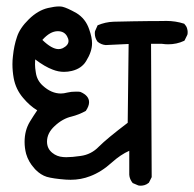

<svg xmlns="http://www.w3.org/2000/svg" viewBox="-20 -633 608 602"><path d="M201.2 -69.3Q193.8 -69.3 186.5 -69.8Q146.5 -72.8 126.5 -78.6Q107.9 -84.5 91.8 -100.6L87.4 -105.5Q69.3 -125.5 62 -150.4Q57.1 -168.9 57.1 -188Q57.1 -224.1 73.7 -251.5Q85 -270 96.7 -287.1Q73.2 -301.3 52.7 -325.7Q29.3 -353 22.9 -388.2Q19 -410.2 19 -431.6Q19 -444.3 20.5 -456.5Q23.9 -490.2 33.2 -517.1Q42 -544.9 70.6 -572.8Q99.1 -600.6 130.4 -607.9Q151.4 -612.8 165 -612.8Q171.4 -612.8 175.8 -611.8Q190.4 -608.4 219.2 -592.3Q248.5 -574.7 259.8 -540.5Q268.6 -515.6 268.6 -497.1Q268.6 -471.2 250 -441.4Q235.8 -418 205.1 -410.6Q192.9 -407.7 180.7 -407.7Q163.1 -407.7 145.5 -414.6Q120.6 -423.8 90.3 -446.8Q89.8 -440.9 89.8 -430.7Q89.8 -420.4 92.3 -405.8Q95.7 -380.9 114.3 -364.3Q141.1 -339.8 170.9 -339.8Q179.7 -339.8 191.2 -342.8Q202.6 -345.7 218.3 -345.7Q230.5 -345.7 232.4 -344.7Q259.3 -333 259.3 -312.5Q259.3 -300.3 249 -285.2Q227.5 -273.4 204.6 -267.6Q176.3 -261.2 151.4 -237.8Q127.4 -215.8 127.4 -189Q127.4 -167 144 -153.8Q158.2 -142.1 177.7 -140.6Q182.1 -140.1 187.5 -140.1Q206.1 -140.1 232.4 -144Q266.1 -148.4 290 -173.3Q315.4 -198.7 380.4 -248L383.3 -495.1L311.5 -491.7Q297.9 -492.7 286.1 -502Q277.3 -513.7 277.3 -528.3Q277.3 -534.7 278.3 -536.1L286.1 -553.7Q310.5 -564 335.9 -564.9Q361.3 -565.9 396.5 -566.2Q431.6 -566.4 446.8 -566.9Q477.1 -566.9 488 -567.1Q499 -567.4 501 -567.4Q530.8 -567.4 557.6 -558.6Q564.5 -551.3 566.4 -544.4Q568.4 -537.6 568.4 -533.2Q568.4 -525.9 567.4 -523.9L558.6 -505.9L557.1 -504.9Q534.2 -494.1 507.3 -494.1Q498 -494.1 487.8 -495.6H453.6L455.6 -77.6L446.8 -60.1Q439.5 -54.2 432.9 -52.5Q426.3 -50.8 421.9 -50.8Q414.6 -50.8 413.1 -51.8L396 -59.1Q386.2 -71.3 385.3 -85V-160.2Q358.4 -148.4 330.6 -123.5Q297.9 -93.8 262.7 -80.6Q233.9 -69.3 201.2 -69.3ZM112.8 -507.8Q142.6 -479 163.6 -479Q170.4 -479 176.8 -481.9Q194.8 -491.2 194.8 -504.4Q194.8 -511.2 190.4 -519Q181.6 -535.2 161.1 -535.2Q137.2 -535.2 112.8 -507.8Z"/></svg>

Font: Bakudai
Style: Medium
Weight: 500
Version: Version 1.48